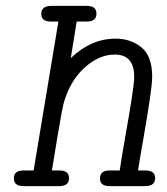

<svg xmlns="http://www.w3.org/2000/svg" viewBox="-20 -631 565 651"><path d="M27 -26Q27 -53 59 -53H94L178 -558H152Q120 -558 120 -584Q120 -611 154 -611H275Q307 -611 307 -585Q307 -558 275 -558H240L220 -434Q289 -500 372 -500Q423 -500 459.5 -470.5Q496 -441 496 -371Q496 -349 488 -294.5Q480 -240 466.5 -163Q453 -86 448 -53H473Q506 -53 506 -27Q506 0 472 0H351Q319 0 319 -26Q319 -53 351 -53H386Q391 -90 404 -163Q417 -236 426 -293Q435 -350 435 -371Q435 -446 369 -446Q315 -446 265.5 -400.5Q216 -355 195 -278Q191 -263 175 -168.5Q159 -74 156 -53H182Q214 -53 214 -27Q214 0 181 0H60Q27 0 27 -26Z"/></svg>

Font: CMU Typewriter Text
Style: LightOblique
Weight: 200
Italic angle: -9.46001°
Version: Version 0.7.0